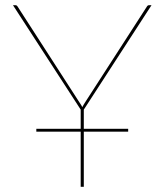

<svg xmlns="http://www.w3.org/2000/svg" viewBox="-20 -720 634 740"><path d="M303 -223.5H474V-212.5H303V0H291V-212.5H120V-223.5H291V-297.5L30 -700H40Q44.5 -700 47 -696L282.5 -331Q286.5 -324.5 290.5 -318.8Q294.5 -313 297 -307Q300 -313 303.8 -318.8Q307.5 -324.5 311.5 -331L547 -696Q549.5 -700 554 -700H564L303 -297.5Z"/></svg>

Font: Lato 2
Style: Regular
Weight: 100
Designer: Lukasz Dziedzic with Adam Twardoch and Botio Nikoltchev
Foundry: tyPoland Lukasz Dziedzic
Version: Version 2.015; 2015-08-06; http://www.latofonts.com/